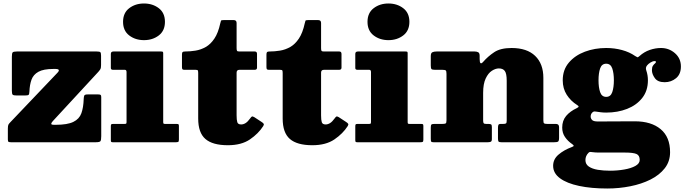

<svg xmlns="http://www.w3.org/2000/svg" viewBox="-20 -815 3921 1100"><path d="M286 -420Q229.5 -420 200.2 -403.8Q171 -387.5 160.5 -358.5Q150 -329.5 148.5 -290Q148 -275 143.5 -271.5Q139 -268 123 -268H76Q58.5 -268 53.2 -272Q48 -276 48 -294.5V-490Q48 -509.5 52.5 -514.8Q57 -520 77 -520H534Q550 -520 554.5 -516.2Q559 -512.5 559 -495.5V-442.5Q559 -425.5 555 -418.8Q551 -412 543.5 -403.5L282.5 -121Q274 -111.5 273.5 -105.8Q273 -100 290 -100H299Q366.5 -100 400.5 -116.8Q434.5 -133.5 446.2 -166.2Q458 -199 459.5 -247Q460 -261.5 463 -267.8Q466 -274 482 -274H543Q553 -274 556.5 -271.2Q560 -268.5 560 -258.5V-35Q560 -12 555.2 -6Q550.5 0 527 0H45Q33.5 0 29.2 -2.2Q25 -4.5 25 -16V-78Q25 -95.5 28.5 -101.5Q32 -107.5 40 -115.5L309 -398Q330 -420 297 -420Z M685 -690Q685 -741 720.2 -768Q755.5 -795 805 -795Q854.5 -795 889.8 -768Q925 -741 925 -690Q925 -639 889.8 -612Q854.5 -585 805 -585Q755.5 -585 720.2 -612Q685 -639 685 -690ZM695.5 -415H628Q615 -415 615 -425V-506Q615 -520 630 -520H902.5Q909.5 -520 912.2 -518.5Q915 -517 915 -510V-117.5Q915 -110 916.5 -107.5Q918 -105 925.5 -105H991Q999.5 -105 1002.2 -103.2Q1005 -101.5 1005 -93V-15.5Q1005 -4.5 1001.2 -2.2Q997.5 0 986 0H627Q619.5 0 617.2 -2.2Q615 -4.5 615 -12.5V-90.5Q615 -100 617.2 -102.5Q619.5 -105 628.5 -105H692Q700 -105 702.5 -106.5Q705 -108 705 -116V-402Q705 -415 695.5 -415Z M1488 -92.5Q1460.5 -49.5 1411.8 -16.2Q1363 17 1285.5 17Q1198 17 1156.8 -18.8Q1115.5 -54.5 1115.5 -136V-395.5Q1115.5 -406.5 1113.8 -410.8Q1112 -415 1101 -415H1037Q1028 -415 1025.2 -418.2Q1022.5 -421.5 1022.5 -431V-501Q1022.5 -513 1025.8 -516.5Q1029 -520 1040.5 -520Q1070 -520 1100.5 -525Q1131 -530 1158.8 -545.8Q1186.5 -561.5 1208.2 -593.8Q1230 -626 1242 -681.5Q1244.5 -693 1246.2 -696.5Q1248 -700 1262 -700H1318.5Q1335.5 -700 1335.5 -683.5V-540Q1335.5 -528.5 1337.8 -524.2Q1340 -520 1351.5 -520H1440Q1452.5 -520 1452.5 -506V-427Q1452.5 -415 1438.5 -415H1351.5Q1335.5 -415 1335.5 -398.5V-154Q1335.5 -128 1339.5 -115Q1343.5 -102 1361.5 -102Q1374.5 -102 1387 -109.8Q1399.5 -117.5 1413.5 -137Q1419 -145 1423 -147.2Q1427 -149.5 1436.5 -144L1477 -117.5Q1487.5 -111 1490.5 -106Q1493.5 -101 1488 -92.5Z M1972 -92.5Q1944.5 -49.5 1895.8 -16.2Q1847 17 1769.5 17Q1682 17 1640.8 -18.8Q1599.5 -54.5 1599.5 -136V-395.5Q1599.5 -406.5 1597.8 -410.8Q1596 -415 1585 -415H1521Q1512 -415 1509.2 -418.2Q1506.5 -421.5 1506.5 -431V-501Q1506.5 -513 1509.8 -516.5Q1513 -520 1524.5 -520Q1554 -520 1584.5 -525Q1615 -530 1642.8 -545.8Q1670.5 -561.5 1692.2 -593.8Q1714 -626 1726 -681.5Q1728.5 -693 1730.2 -696.5Q1732 -700 1746 -700H1802.5Q1819.5 -700 1819.5 -683.5V-540Q1819.5 -528.5 1821.8 -524.2Q1824 -520 1835.5 -520H1924Q1936.5 -520 1936.5 -506V-427Q1936.5 -415 1922.5 -415H1835.5Q1819.5 -415 1819.5 -398.5V-154Q1819.5 -128 1823.5 -115Q1827.5 -102 1845.5 -102Q1858.5 -102 1871 -109.8Q1883.5 -117.5 1897.5 -137Q1903 -145 1907 -147.2Q1911 -149.5 1920.5 -144L1961 -117.5Q1971.5 -111 1974.5 -106Q1977.5 -101 1972 -92.5Z M2085.5 -690Q2085.5 -741 2120.8 -768Q2156 -795 2205.5 -795Q2255 -795 2290.2 -768Q2325.5 -741 2325.5 -690Q2325.5 -639 2290.2 -612Q2255 -585 2205.5 -585Q2156 -585 2120.8 -612Q2085.5 -639 2085.5 -690ZM2096 -415H2028.5Q2015.5 -415 2015.5 -425V-506Q2015.5 -520 2030.5 -520H2303Q2310 -520 2312.8 -518.5Q2315.5 -517 2315.5 -510V-117.5Q2315.5 -110 2317 -107.5Q2318.5 -105 2326 -105H2391.5Q2400 -105 2402.8 -103.2Q2405.5 -101.5 2405.5 -93V-15.5Q2405.5 -4.5 2401.8 -2.2Q2398 0 2386.5 0H2027.5Q2020 0 2017.8 -2.2Q2015.5 -4.5 2015.5 -12.5V-90.5Q2015.5 -100 2017.8 -102.5Q2020 -105 2029 -105H2092.5Q2100.5 -105 2103 -106.5Q2105.5 -108 2105.5 -116V-402Q2105.5 -415 2096 -415Z M2515 -415H2473Q2456 -415 2452 -419.5Q2448 -424 2448 -440.5V-493.5Q2448 -511 2456.8 -515.5Q2465.5 -520 2481 -520H2700Q2711.5 -520 2719.8 -515.5Q2728 -511 2728 -495V-477Q2728 -437.5 2748.5 -461Q2775.5 -492 2811.5 -516Q2847.5 -540 2911 -540Q2999 -540 3046 -494.8Q3093 -449.5 3093 -369V-126.5Q3093 -111.5 3097.2 -108.2Q3101.5 -105 3117 -105H3165Q3183 -105 3183 -86.5V-26Q3183 -7.5 3177.2 -3.8Q3171.5 0 3154 0H2853Q2839 0 2836 -4.5Q2833 -9 2833 -23V-82Q2833 -92.5 2835.2 -98.8Q2837.5 -105 2849 -105H2862Q2875.5 -105 2879.2 -108.2Q2883 -111.5 2883 -124.5V-353Q2883 -393.5 2872.2 -408.2Q2861.5 -423 2838 -423Q2819 -423 2798 -409.5Q2777 -396 2762.5 -365.2Q2748 -334.5 2748 -283V-124.5Q2748 -113.5 2751 -109.2Q2754 -105 2766 -105H2778Q2789.5 -105 2793.8 -102Q2798 -99 2798 -86.5V-18.5Q2798 -5.5 2791.5 -2.8Q2785 0 2773 0H2464Q2452.5 0 2450.2 -4.2Q2448 -8.5 2448 -20.5V-84Q2448 -97.5 2451.5 -101.2Q2455 -105 2468 -105H2513Q2528.5 -105 2533.2 -107.8Q2538 -110.5 2538 -126V-392Q2538 -407.5 2534 -411.2Q2530 -415 2515 -415Z M3204 -355Q3204 -415 3239 -456.2Q3274 -497.5 3330.8 -518.8Q3387.5 -540 3453 -540Q3501 -540 3544 -528.2Q3587 -516.5 3619 -494Q3629 -487.5 3632 -486.8Q3635 -486 3644 -494Q3670.5 -518 3702.8 -529Q3735 -540 3767 -540Q3813 -540 3847 -510.2Q3881 -480.5 3881 -434Q3881 -390 3853.2 -367Q3825.5 -344 3788 -344Q3748.5 -344 3731.8 -367.2Q3715 -390.5 3715 -413Q3715 -430 3720.8 -438.5Q3726.5 -447 3732.2 -451.2Q3738 -455.5 3738 -460.5Q3738 -465 3731 -465Q3719.5 -465 3706.5 -456.8Q3693.5 -448.5 3687 -440Q3677 -427.5 3682.5 -412Q3692 -384.5 3692 -355Q3692 -295 3659.5 -253.8Q3627 -212.5 3572.8 -191.2Q3518.5 -170 3453 -170Q3437 -170 3422 -171.8Q3407 -173.5 3392 -176Q3385 -177 3381 -175.5Q3377 -174 3373 -170Q3364 -161 3364 -147Q3364 -136.5 3372 -127.8Q3380 -119 3406 -119Q3415.5 -119 3441 -119.2Q3466.5 -119.5 3499.2 -119.5Q3532 -119.5 3563.8 -119.8Q3595.5 -120 3617 -120Q3711 -120 3765 -75Q3819 -30 3819 57Q3819 110 3788.5 149Q3758 188 3706.5 213.8Q3655 239.5 3590.8 252.2Q3526.5 265 3459 265Q3367.5 265 3297.8 250.2Q3228 235.5 3188.5 206.5Q3149 177.5 3149 135Q3149 97 3179.8 70.8Q3210.5 44.5 3256 27.5Q3267 23.5 3266.8 20Q3266.5 16.5 3258 10.5Q3232.5 -7 3216.8 -30.2Q3201 -53.5 3201 -84Q3201 -124 3223.5 -150.8Q3246 -177.5 3284.5 -195.5Q3294.5 -200.5 3294.8 -204.2Q3295 -208 3287 -213Q3249.5 -236.5 3226.8 -272.2Q3204 -308 3204 -355ZM3409 -355Q3409 -314.5 3418.2 -287.2Q3427.5 -260 3453 -260Q3478.5 -260 3487.8 -287.2Q3497 -314.5 3497 -355Q3497 -395.5 3487.8 -422.8Q3478.5 -450 3453 -450Q3427.5 -450 3418.2 -422.8Q3409 -395.5 3409 -355ZM3645 101Q3645 75.5 3626.5 67.2Q3608 59 3559 59H3410Q3391.5 59 3377 57Q3369 56 3363 55.5Q3357 55 3352 60Q3334 78 3334 102Q3334 126 3353.5 139.2Q3373 152.5 3405 157.8Q3437 163 3475 163Q3517 163 3556 156.2Q3595 149.5 3620 135.8Q3645 122 3645 101Z"/></svg>

Font: Besley* Fatface
Style: Regular
Weight: 900
Designer: Owen Earl
Foundry: indestructible type*
Version: Version 3.000; ttfautohint (v1.8.3)